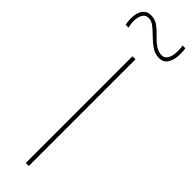

<svg xmlns="http://www.w3.org/2000/svg" viewBox="-352 -895 891 891"><g transform="rotate(45 93.0 -450.0)"><path d="M83 0V-700H103V0ZM-43 -781Q-45 -790 -46 -800Q-47 -810 -47 -819Q-47 -854 -32.5 -875Q-18 -896 10 -896Q36 -896 56 -881.5Q76 -867 94 -847.5Q112 -828 132 -813.5Q152 -799 176 -799Q190 -799 198.5 -808.5Q207 -818 211 -832.5Q215 -847 215 -863Q215 -872 214.5 -881.5Q214 -891 212 -900H230Q232 -890 232.5 -880Q233 -870 233 -862Q233 -828 219 -804.5Q205 -781 176 -781Q149 -781 127 -796Q105 -811 86 -830Q67 -849 48.5 -864Q30 -879 10 -879Q-9 -879 -19 -862.5Q-29 -846 -29 -819Q-29 -809 -27.5 -799Q-26 -789 -24 -781Z"/></g></svg>

Font: Georama ExtraCondensed Thin Thin
Style: Regular
Weight: 250
Version: Version 1.001